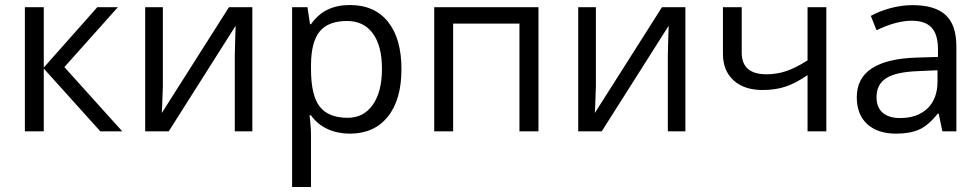

<svg xmlns="http://www.w3.org/2000/svg" viewBox="-20 -526 3926 769"><path d="M369.6 -497.1H452.1L237.8 -257.3L469.7 0H381.8L155.3 -251.5V0H79.6V-497.1H155.3V-255.4Z M632.3 -497.1V-181.6L629.4 -99.1L627.9 -73.2L897 -497.1H990.7V0H920.4V-303.7L921.9 -363.8L923.8 -422.9L655.8 0H561.5V-497.1Z M1381.3 9.3Q1333 9.3 1292.7 -8.8Q1252.4 -26.9 1225.6 -64H1219.7Q1225.6 -20.5 1225.6 18.6V223.1H1149.9V-497.1H1211.4L1221.7 -429.2H1225.6Q1254.4 -469.7 1293 -487.8Q1331.5 -505.9 1381.3 -505.9Q1480.5 -505.9 1534.2 -438.5Q1587.9 -371.1 1587.9 -249Q1587.9 -126.5 1533.2 -58.6Q1478.5 9.3 1381.3 9.3ZM1370.6 -441.9Q1294.4 -441.9 1260.3 -399.9Q1226.1 -357.9 1225.6 -265.6V-249Q1225.6 -144 1260.5 -99.1Q1295.4 -54.2 1372.6 -54.2Q1436.5 -54.2 1473.1 -106.2Q1509.8 -158.2 1509.8 -250Q1509.8 -342.8 1473.1 -392.3Q1436.5 -441.9 1370.6 -441.9Z M1794.9 0H1719.2V-497.1H2136.7V0H2060.5V-431.6H1794.9Z M2366.7 -497.1V-181.6L2363.8 -99.1L2362.3 -73.2L2631.3 -497.1H2725.1V0H2654.8V-303.7L2656.2 -363.8L2658.2 -422.9L2390.1 0H2295.9V-497.1Z M2950.7 -497.1V-315.4Q2950.7 -228.5 3049.8 -228.5Q3091.3 -228.5 3128.9 -241.2Q3166.5 -253.9 3214.4 -284.2V-497.1H3289.6V0H3214.4V-225.1Q3166.5 -192.4 3126 -179Q3085.4 -165.5 3034.2 -165.5Q2960 -165.5 2917.7 -204.6Q2875.5 -243.7 2875.5 -310.1V-497.1Z M3754.4 0 3739.7 -70.8H3735.8Q3698.7 -23.9 3661.9 -7.3Q3625 9.3 3569.3 9.3Q3495.6 9.3 3453.6 -28.8Q3411.6 -66.9 3411.6 -137.2Q3411.6 -288.1 3652.3 -295.4L3736.8 -297.9V-328.6Q3736.8 -387.2 3711.7 -415Q3686.5 -442.9 3631.3 -442.9Q3569.3 -442.9 3490.7 -404.8L3467.8 -462.4Q3504.4 -482.4 3548.1 -493.9Q3591.8 -505.4 3635.7 -505.4Q3724.6 -505.4 3767.6 -465.8Q3810.5 -426.3 3810.5 -339.4V0ZM3584.5 -53.2Q3654.8 -53.2 3694.8 -91.8Q3734.9 -130.4 3734.9 -199.7V-244.6L3659.7 -241.2Q3569.8 -238.3 3530.3 -213.4Q3490.7 -188.5 3490.7 -136.7Q3490.7 -95.7 3515.4 -74.5Q3540 -53.2 3584.5 -53.2Z"/></svg>

Font: Bpm'online Open Sans
Style: Regular
Weight: 400
Foundry: Ascender Corporation
Version: Version 1.10